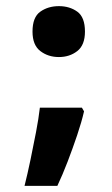

<svg xmlns="http://www.w3.org/2000/svg" viewBox="-20 -479 364 626"><path d="M86 -376Q86 -423 111.5 -441Q137 -459 172 -459Q207 -459 232 -441Q257 -423 257 -376Q257 -332 232 -312.5Q207 -293 172 -293Q137 -293 111.5 -312.5Q86 -332 86 -376ZM247 -128 254 -116Q246 -81 231.5 -38Q217 5 200.5 48Q184 91 167 127H60Q70 87 79.5 41.5Q89 -4 97.5 -48.5Q106 -93 110 -128Z"/></svg>

Font: Noto Sans Kannada
Style: Bold
Weight: 700
Designer: Jelle Bosma - Monotype Design Team
Foundry: Monotype Imaging Inc.
Version: Version 2.005; ttfautohint (v1.8.4.7-5d5b)